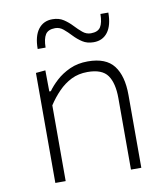

<svg xmlns="http://www.w3.org/2000/svg" viewBox="-81 -783 732 850"><g transform="rotate(-10 285.0 -358.0)"><path d="M99 0Q99 -56 99 -107.8Q99 -159.5 99 -220.5V-270.5Q99 -324.5 99 -381.5Q99 -438.5 99 -494.5L142 -498.5L143 -403.5H150Q165 -425 190.5 -448.5Q216 -472 251.8 -488.5Q287.5 -505 333.5 -505Q415 -505 450.2 -459Q485.5 -413 485.5 -327.5Q485.5 -295 485.5 -272Q485.5 -249 485.5 -220.5Q485.5 -162.5 485.5 -109.2Q485.5 -56 485.5 0H439Q439 -56 439 -109Q439 -162 439 -219V-321Q439 -389 414.2 -424Q389.5 -459 324 -459Q283.5 -459 251.2 -443Q219 -427 192.8 -400Q166.5 -373 145.5 -340.5V-219Q145.5 -159.5 145.5 -107.8Q145.5 -56 145.5 0ZM375 -584Q345.5 -584 324.8 -597.5Q304 -611 287 -629.2Q270 -647.5 253.5 -661.2Q237 -675 217 -675Q185.5 -675 173.2 -656Q161 -637 160.5 -597.5H125Q125 -655 148 -685.5Q171 -716 211.5 -716Q241 -716 261.8 -702.2Q282.5 -688.5 299.2 -670.5Q316 -652.5 332.5 -638.8Q349 -625 369.5 -625Q401 -625 413 -643.8Q425 -662.5 425.5 -702H461Q461 -644.5 438.2 -614.2Q415.5 -584 375 -584Z"/></g></svg>

Font: Commissioner Thin ExtraLight
Style: Regular
Weight: 250
Version: Version 1.000